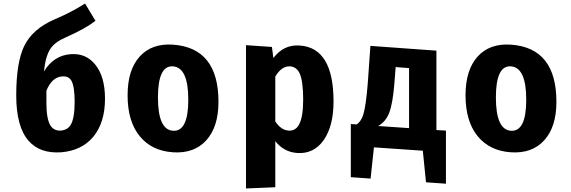

<svg xmlns="http://www.w3.org/2000/svg" viewBox="-20 -845 3238 1088"><path d="M518 -481Q575 -413 575 -286Q575 -149 507 -68Q441 9 326 18Q206 26 142 -47Q72 -127 72 -304Q72 -491 117 -584Q165 -682 289 -735Q347 -760 384 -780Q414 -795 462 -825L521 -727Q463 -682 354 -634Q291 -607 266 -569Q238 -527 229 -440Q285 -532 382 -538Q466 -544 518 -481ZM381 -138Q403 -176 403 -268Q403 -354 385 -387Q369 -415 333 -412Q274 -408 243 -331V-260Q243 -173 265 -135Q285 -103 324 -105Q363 -108 381 -138Z M1218 -268Q1218 -126 1149 -50Q1080 26 960 18Q840 10 772 -73Q703 -157 703 -305Q703 -449 772 -525Q840 -600 960 -592Q1218 -574 1218 -268ZM875 -293Q875 -110 960 -104Q1047 -98 1047 -280Q1047 -463 960 -469Q875 -475 875 -293Z M1870 -270Q1870 -132 1815 -52Q1759 28 1665 22Q1589 17 1540 -45V216L1374 223V-589L1521 -579L1529 -516Q1588 -594 1679 -587Q1870 -574 1870 -270ZM1675 -140Q1698 -183 1698 -280Q1698 -385 1678 -429Q1661 -466 1624 -469Q1576 -472 1540 -411V-157Q1572 -108 1615 -105Q1655 -102 1675 -140Z M2507 -105V196L2394 188L2376 9L2099 -10L2080 167L1968 159V-142L2002 -140Q2027 -158 2039 -197Q2054 -247 2064 -373L2079 -585L2453 -558V-108ZM2298 -459 2222 -465 2215 -374Q2206 -260 2186 -207Q2166 -155 2123 -131L2298 -119Z M3133 -268Q3133 -126 3064 -50Q2995 26 2875 18Q2755 10 2687 -73Q2618 -157 2618 -305Q2618 -449 2687 -525Q2755 -600 2875 -592Q3133 -574 3133 -268ZM2790 -293Q2790 -110 2875 -104Q2962 -98 2962 -280Q2962 -463 2875 -469Q2790 -475 2790 -293Z"/></svg>

Font: Xiangcui Wave Sans Xiangcui Wave Sans
Style: Regular
Weight: 800
Width: 3
Version: Version 0.920;March 28, 2024;FontCreator 14.0.0.2814 64-bit